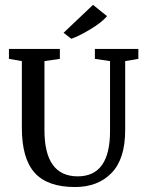

<svg xmlns="http://www.w3.org/2000/svg" viewBox="-20 -747 588 773"><path d="M267 -591 236 -615 354 -727H355L411 -682Q389 -656 342 -628Q295 -600 267 -591ZM282 6Q171 6 119.5 -51.5Q68 -109 68 -232V-501L16 -510V-550H221V-510L159 -501V-223Q159 -37 293 -37Q423 -37 423 -219V-501L362 -510V-550H537V-510L484 -501V-223Q484 -107 429 -50.5Q374 6 282 6Z"/></svg>

Font: Aikya Medium
Style: Regular
Weight: 500
Designer: Neelakash Kshetrimayum (Latin subset based on Merriweather by Eben Sorkin)
Foundry: Brand New Type
Version: Version 1.00 b005